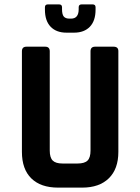

<svg xmlns="http://www.w3.org/2000/svg" viewBox="-20 -856 640 876"><path d="M185 -823Q185 -836 199 -836H249Q263 -836 263 -823V-814Q263 -790 271 -780.5Q279 -771 297 -771H304Q339 -771 339 -814V-823Q339 -836 353 -836H402Q416 -836 416 -823V-812Q416 -761 390 -734Q364 -707 318 -707H283Q237 -707 211 -734Q185 -761 185 -812ZM414 -643H498Q520 -643 520 -623V-163Q520 -85 476.5 -42.5Q433 0 355 0H245Q166 0 123 -42Q80 -84 80 -163V-622Q80 -643 101 -643H186Q207 -643 207 -622V-169Q207 -137 220.5 -123.5Q234 -110 265 -110H334Q366 -110 379.5 -123.5Q393 -137 393 -169V-622Q393 -643 414 -643Z"/></svg>

Font: RajdhaniMono
Style: Bold
Weight: 700
Monospace: yes
Designer: Satya Rajpurohit, Jyotish Sonowal
Foundry: Indian Type Foundry
Version: Version 1.201;PS 1.0;hotconv 1.0.78;makeotf.lib2.5.61930; tt